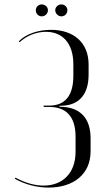

<svg xmlns="http://www.w3.org/2000/svg" viewBox="-20 -842 449 869"><path d="M142 -796C142 -780 154 -768 169 -768C184 -768 197 -780 197 -796C197 -810 184 -822 169 -822C154 -822 142 -810 142 -796ZM230 -796C230 -781 243 -768 258 -768C273 -768 285 -780 285 -796C285 -810 273 -822 258 -822C243 -822 230 -810 230 -796ZM200 7C312 7 390 -53 390 -157V-216C390 -306 344 -352 269 -358L249 -359V-363L269 -364C338 -369 381 -415 381 -504V-550C381 -651 311 -707 211 -707C152 -707 97 -688 65 -655L69 -651C98 -679 143 -698 188 -698C262 -698 312 -647 312 -551V-499C312 -405 271 -364 203 -364H177L178 -358H203C277 -358 322 -317 322 -223V-155C322 -57 262 -2 177 -2C138 -2 94 -14 50 -38L47 -33C93 -7 147 7 200 7Z"/></svg>

Font: Moniqa Display
Style: Regular
Weight: 400
Designer: Rajesh Rajput
Foundry: Rajesh Rajput
Version: Version 1.000